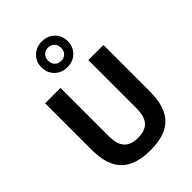

<svg xmlns="http://www.w3.org/2000/svg" viewBox="-248 -959 1073 1073"><g transform="rotate(-45 289.0 -422.0)"><path d="M290.5 7.5Q212 7.5 160.5 -17.8Q109 -43 84 -95.2Q59 -147.5 59 -229V-595H180.5V-214.5Q180.5 -150.5 207 -120.8Q233.5 -91 290.5 -91Q348 -91 374.2 -120.8Q400.5 -150.5 400.5 -214.5V-595H520V-229Q520 -147.5 495.5 -95.2Q471 -43 420.2 -17.8Q369.5 7.5 290.5 7.5ZM290.5 -649Q245.5 -649 216 -678Q186.5 -707 186.5 -751Q186.5 -795 216 -823.8Q245.5 -852.5 290.5 -852.5Q335.5 -852.5 365 -823.8Q394.5 -795 394.5 -751Q394.5 -707 365 -678Q335.5 -649 290.5 -649ZM290.5 -698.5Q313 -698.5 327.2 -712.8Q341.5 -727 341.5 -751Q341.5 -775.5 327.2 -789.5Q313 -803.5 290.5 -803.5Q268.5 -803.5 254 -789.5Q239.5 -775.5 239.5 -751Q239.5 -727 253.8 -712.8Q268 -698.5 290.5 -698.5Z"/></g></svg>

Font: Encode Sans SC Condensed SemiBold
Style: Regular
Weight: 600
Width: 3
Designer: Multiple Designers
Foundry: Impallari Type
Version: Version 3.002